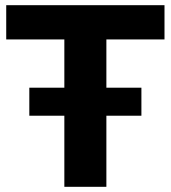

<svg xmlns="http://www.w3.org/2000/svg" viewBox="-20 -720 658 740"><path d="M228 -568H4V-700H614V-568H390V0H228ZM93 -382H525V-274H93Z"/></svg>

Font: Montserrat-Bold
Style: Bold
Weight: 700
Version: Version 7.200